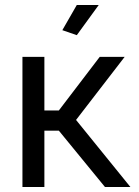

<svg xmlns="http://www.w3.org/2000/svg" viewBox="-20 -750 559 770"><path d="M288 -609 230 -629 288 -730H376ZM70 0V-522H158V-307H216L380 -522H480L285 -269L503 0H401L216 -226H158V0Z"/></svg>

Font: Raleway-v4020 Medium
Style: Regular
Weight: 500
Designer: Matt McInerney, Pablo Impallari, Rodrigo Fuenzalida
Foundry: Matt McInerney, Pablo Impallari, Rodrigo Fuenzalida
Version: Version 4.020;PS 004.020;hotconv 1.0.88;makeotf.lib2.5.64775